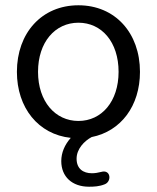

<svg xmlns="http://www.w3.org/2000/svg" viewBox="-20 -515 594 727"><path d="M277 -57C189 -57 124 -131 124 -243C124 -356 189 -429 277 -429C365 -429 429 -356 429 -243C429 -131 365 -57 277 -57ZM317 192C336 192 356 191 376 183C404 173 400 125 363 136C351 139 340 141 328 141C295 141 270 124 270 86C270 49 299 19 327 4C438 -18 510 -114 510 -243C510 -390 416 -495 277 -495C138 -495 44 -390 44 -243C44 -107 125 -6 248 7C225 33 212 63 212 95C212 154 253 192 317 192Z"/></svg>

Font: SN Pro Book
Style: Regular
Weight: 350
Designer: Tobias Whetton
Foundry: Supernotes
Version: Version 1.003;Glyphs 3.3 (3324)